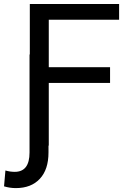

<svg xmlns="http://www.w3.org/2000/svg" viewBox="-34 -731 618 964"><path d="M-13.7 204.6 -6.8 125Q16.6 131.8 40 131.8Q114.3 131.8 114.3 34.7V-457.5H115.7V-710.9H564V-631.8H210.9V-393.6H518.6V-314.5H210.9V0H209.5V34.7Q209.5 120.1 166 166.7Q122.6 213.4 45.4 213.4Q15.6 213.4 -13.7 204.6Z"/></svg>

Font: Bert Sans Medium
Style: Regular
Weight: 500
Designer: Christian Robertson, Adam Twardoch, & Cristiano Sobral
Foundry: Google
Version: Version 12.135;January 10, 2020;FontCreator 12.0.0.2547 64-b